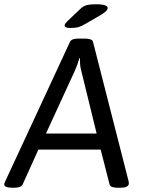

<svg xmlns="http://www.w3.org/2000/svg" viewBox="-33 -884 666 906"><path d="M297 -752Q272 -752 272 -764Q272 -769 276.5 -774.5Q281 -780 285 -784L345 -841Q359 -855 375.5 -859.5Q392 -864 423 -864Q446 -864 460.5 -859.5Q475 -855 475 -847Q475 -838 465.5 -829.5Q456 -821 430 -806L373 -773Q351 -760 337 -756Q323 -752 297 -752ZM28 2Q-13 2 -13 -14Q-13 -19 -8 -29L297 -686Q301 -695 311.5 -698.5Q322 -702 338 -702H367Q382 -702 393 -698.5Q404 -695 406 -686L574 -28Q575 -24 575 -18Q575 -10 566 -4Q557 2 531 2H523Q508 2 497 -1.5Q486 -5 484 -14L442 -178H148L74 -14Q70 -5 59 -1.5Q48 2 33 2ZM184 -254H423L350 -552Q346 -566 345 -581Q344 -596 344 -610H342Q338 -596 332.5 -581Q327 -566 321 -552Z"/></svg>

Font: Asap
Style: Italic
Weight: 400
Italic angle: -6°
Designer: Pablo Cosgaya
Foundry: Omnibus-Type
Version: Version 3.001; ttfautohint (v1.8.3)